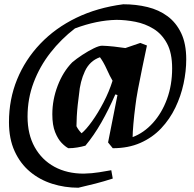

<svg xmlns="http://www.w3.org/2000/svg" viewBox="-20 -682 908 899"><path d="M347 197Q283 197 224.5 178.5Q166 160 120.5 122Q75 84 48.5 26Q22 -32 22 -110Q22 -217 60 -310Q98 -403 168.5 -477Q239 -551 337 -598.5Q435 -646 557 -662Q617 -662 670.5 -649Q724 -636 764.5 -606Q805 -576 828.5 -526.5Q852 -477 852 -404Q852 -349 839.5 -290.5Q827 -232 801 -178Q775 -124 734.5 -81Q694 -38 637.5 -13Q581 12 508 12L486 -15L530 -237L520 -240Q489 -169 454.5 -108.5Q420 -48 380 0Q363 5 342 8.5Q321 12 300 12Q286 5 268.5 -13Q251 -31 238 -63.5Q225 -96 225 -147Q225 -215 250 -280.5Q275 -346 318 -390Q338 -407 365.5 -425Q393 -443 418.5 -455.5Q444 -468 458 -468Q485 -467 513 -464Q541 -461 567 -457L637 -481L668 -469Q658 -421 646.5 -366.5Q635 -312 626 -263.5Q617 -215 614 -187Q608 -142 604.5 -101Q601 -60 601 -40Q654 -60 696 -106.5Q738 -153 762 -218.5Q786 -284 786 -362Q786 -434 762 -478.5Q738 -523 699 -547Q660 -571 614 -580Q568 -589 525 -589Q478 -588 430 -578Q382 -568 331 -549Q266 -499 216 -435Q166 -371 137.5 -295.5Q109 -220 109 -136Q109 -53 142.5 7Q176 67 235 99Q294 131 372 131Q412 130 445 124.5Q478 119 501 115L508 154Q468 167 427.5 177.5Q387 188 347 197ZM362 -58Q383 -75 411 -114Q439 -153 465 -203Q491 -253 507 -304Q495 -324 480 -357.5Q465 -391 448 -414Q400 -397 377.5 -348.5Q355 -300 350 -240Q347 -219 344 -191.5Q341 -164 339.5 -137Q338 -110 338 -91Q347 -73 362 -58Z"/></svg>

Font: Labrada SemiBold
Style: Italic
Weight: 600
Italic angle: -7°
Designer: Mercedes Jáuregui
Foundry: Omnibus-Type Team
Version: Version 1.000; ttfautohint (v1.8.4.7-5d5b)